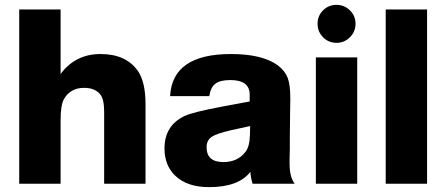

<svg xmlns="http://www.w3.org/2000/svg" viewBox="-20 -755 1833 789"><path d="M229 -716V-451Q290 -533 393 -533Q498 -533 547 -463Q578 -417 578 -327V0H408V-296Q408 -347 392 -367Q370 -394 326 -394Q269 -394 243 -348Q229 -324 229 -260V0H59V-716Z M1191 0H1018Q1010 -25 1009 -49Q961 14 839 14Q748 14 699 -34Q656 -76 656 -145Q656 -240 740 -279Q776 -295 888 -316L1006 -338V-369Q1004 -426 927 -426Q885 -426 865.5 -411.5Q846 -397 840 -360H679Q688 -533 929 -533Q1057 -533 1121 -487Q1151 -464 1162 -435.5Q1173 -407 1173 -349Q1173 -339 1172 -287V-276L1171 -190Q1171 -155 1171 -143Q1171 -131 1170 -105Q1170 -91 1170 -83Q1170 -27 1191 0ZM1008 -237 930 -220Q869 -206 849 -192Q829 -178 829 -150Q829 -89 898 -89Q956 -89 988 -130Q1006 -152 1007 -200Z M1448 -519V0H1278V-519ZM1363 -735Q1395 -735 1418 -712.5Q1441 -690 1441 -657Q1441 -625 1418 -602Q1395 -579 1363 -579Q1330 -579 1307.5 -602Q1285 -625 1285 -657Q1285 -690 1307.5 -712.5Q1330 -735 1363 -735Z M1735 -716V0H1565V-716Z"/></svg>

Font: Almarai ExtraBold
Style: Regular
Weight: 800
Designer: Boutros International 2019
Foundry: Created by Boutros International 2019
Version: Version 1.10